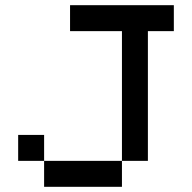

<svg xmlns="http://www.w3.org/2000/svg" viewBox="-20 -720 740 740"><path d="M50 -100H150V-200H50ZM150 0H450V-100H550V-600H650V-700H250V-600H450V-100H150Z"/></svg>

Font: Connection Serif
Style: Regular
Weight: 400
Version: Version 0.2